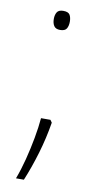

<svg xmlns="http://www.w3.org/2000/svg" viewBox="-80 -577 374 743"><g transform="rotate(10 107.5 -205.0)"><path d="M107 -465Q90 -465 83 -475.5Q76 -486 76 -503Q76 -519 82.5 -529.5Q89 -540 107 -540Q127 -540 133 -529.5Q139 -519 139 -503Q139 -486 132.5 -475.5Q126 -465 107 -465ZM131 -116 138 -106Q128 -44 110 16.5Q92 77 70 130H39Q53 93 64 50Q75 7 83 -36.5Q91 -80 94 -116Z"/></g></svg>

Font: Noto Sans Tamil ExtraCondensed ExtraLight
Style: Regular
Weight: 200
Width: 2
Designer: Jelle Bosma - Monotype Design Team
Foundry: Monotype Imaging Inc.
Version: Version 2.004; ttfautohint (v1.8.4.7-5d5b)